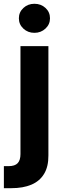

<svg xmlns="http://www.w3.org/2000/svg" viewBox="-48 -776 331 1000"><path d="M58.6 -535.6H204.1V33.2Q204.6 91.8 181.6 129.6Q158.7 167.5 115.5 185.8Q72.3 204.1 10.7 204.1H-27.8V89.4H-3.9Q29.8 89.4 44.2 73.7Q58.6 58.1 58.6 26.4ZM131.3 -605Q97.2 -605 73.7 -627Q50.3 -648.9 50.3 -680.7Q50.3 -712.4 73.7 -734.4Q97.2 -756.3 131.3 -756.3Q165.5 -756.3 189 -734.6Q212.4 -712.9 212.4 -680.7Q212.4 -648.9 188.7 -627Q165 -605 131.3 -605Z"/></svg>

Font: Inter 20pt
Style: Bold
Weight: 700
Version: Version 4.001;git-66647c0bb